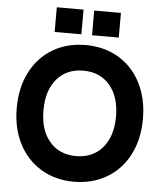

<svg xmlns="http://www.w3.org/2000/svg" viewBox="-60 -953 868 1023"><g transform="rotate(5 373.5 -442.0)"><path d="M36 -348Q36 -457 78.5 -540Q121 -623 197.5 -668.5Q274 -714 373 -714Q473 -714 549.5 -668.5Q626 -623 668.5 -540Q711 -457 711 -348Q711 -240 668.5 -157Q626 -74 549 -28.5Q472 17 373 17Q274 17 197.5 -29Q121 -75 78.5 -157.5Q36 -240 36 -348ZM567 -348Q567 -454 514.5 -515.5Q462 -577 373 -577Q284 -577 231.5 -516Q179 -455 179 -348Q179 -242 231.5 -181Q284 -120 373 -120Q462 -120 514.5 -181.5Q567 -243 567 -348ZM402 -901H545V-769H402ZM202 -901H345V-769H202Z"/></g></svg>

Font: Hanken Grotesk ExtraBold
Style: Regular
Weight: 800
Designer: Alfredo Marco Pradil
Foundry: Hanken Design Co.
Version: Version 3.014